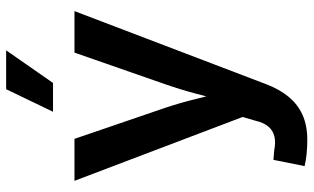

<svg xmlns="http://www.w3.org/2000/svg" viewBox="-214 -579 1000 612"><g transform="rotate(-90 286.0 -273.0)"><path d="M62.5 197.8 82.5 98.6 112.8 101.1Q137.7 106 156.5 101.8Q175.3 97.7 188.2 82.8Q201.2 67.9 207.5 40L219.2 0.5L15.6 -535.6H149.4L247.6 -248.5Q264.2 -199.2 276.1 -149.9Q288.1 -100.6 301.3 -49.8H267.6Q280.8 -100.6 293.9 -150.1Q307.1 -199.7 324.2 -248.5L424.3 -535.6H556.6L323.7 75.2Q307.6 117.7 283.4 147Q259.3 176.3 225.6 191.4Q191.9 206.5 146 206.5Q121.6 206.5 99.6 204.1Q77.6 201.7 62.5 197.8ZM235.8 -604 307.6 -753.4H431.6L327.6 -604Z"/></g></svg>

Font: Inter 20pt SemiBold
Style: Regular
Weight: 600
Version: Version 4.001;git-66647c0bb